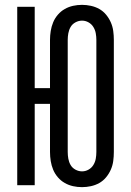

<svg xmlns="http://www.w3.org/2000/svg" viewBox="-20 -763 540 791"><path d="M318 8Q299 8 281 4Q263 0 247 -9Q231 -18 218.5 -32.5Q206 -47 199 -64Q192 -81 189 -99.5Q186 -118 186 -137V-335H123V0H51V-735H123V-400H186V-599Q186 -617 189 -635.5Q192 -654 199 -671Q206 -688 218.5 -702.5Q231 -717 247 -726Q263 -735 281 -739Q299 -743 318 -743Q336 -743 354.5 -739Q373 -735 389 -726Q405 -717 417 -702.5Q429 -688 436.5 -671Q444 -654 446.5 -635.5Q449 -617 449 -599V-137Q449 -118 446.5 -99.5Q444 -81 436.5 -64Q429 -47 417 -32.5Q405 -18 389 -9Q373 0 354.5 4Q336 8 318 8ZM318 -57Q332 -57 344.5 -64Q357 -71 364.5 -83Q372 -95 374.5 -109Q377 -123 377 -137V-599Q377 -612 374.5 -626Q372 -640 364.5 -652Q357 -664 344.5 -671Q332 -678 318 -678Q304 -678 291 -671Q278 -664 271 -652Q264 -640 261.5 -626Q259 -612 259 -599V-137Q259 -123 261.5 -109Q264 -95 271 -83Q278 -71 291 -64Q304 -57 318 -57Z"/></svg>

Font: HulyMono
Style: Regular
Weight: 400
Monospace: yes
Designer: Belleve Invis
Foundry: Belleve Invis
Version: Version 33.2.5; ttfautohint (v1.8.4)